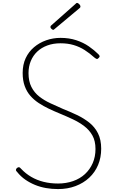

<svg xmlns="http://www.w3.org/2000/svg" viewBox="-20 -1274 804 1313"><path d="M377 19Q334 19 294.5 12Q255 5 219.5 -9.5Q184 -24 153 -45.5Q122 -67 98 -97Q89 -105 89 -112Q89 -119 96 -125Q103 -131 109.5 -130.5Q116 -130 125 -119Q155 -87 193.5 -64.5Q232 -42 278 -30.5Q324 -19 377 -19Q432 -19 479.5 -35.5Q527 -52 561 -83.5Q595 -115 614 -158.5Q633 -202 633 -255Q633 -310 612 -347.5Q591 -385 556 -411.5Q521 -438 478.5 -458Q436 -478 390 -497Q351 -513 314 -530.5Q277 -548 244.5 -569.5Q212 -591 187.5 -619Q163 -647 149 -685.5Q135 -724 135 -775Q135 -832 155.5 -876Q176 -920 212.5 -951Q249 -982 296 -998.5Q343 -1015 394 -1015Q453 -1015 501.5 -999Q550 -983 587.5 -957Q625 -931 653 -903Q661 -895 661.5 -889.5Q662 -884 654 -877Q647 -869 641 -871Q635 -873 625 -881Q593 -910 558.5 -932Q524 -954 483.5 -966Q443 -978 394 -978Q344 -978 303.5 -963Q263 -948 234.5 -921Q206 -894 190.5 -856.5Q175 -819 175 -774Q175 -718 195 -679Q215 -640 249 -613.5Q283 -587 325.5 -567.5Q368 -548 411 -529Q459 -510 505.5 -488Q552 -466 590 -436Q628 -406 650 -362.5Q672 -319 672 -257Q672 -197 651 -146.5Q630 -96 590.5 -59Q551 -22 496.5 -1.5Q442 19 377 19ZM344 -1070Q339 -1070 332 -1076.5Q325 -1083 325 -1088Q325 -1090 325.5 -1093Q326 -1096 329 -1099L495 -1246Q499 -1249 501 -1251.5Q503 -1254 507 -1254Q511 -1254 516.5 -1250Q522 -1246 526 -1240.5Q530 -1235 530 -1230Q530 -1227 529.5 -1225Q529 -1223 526 -1220L355 -1077Q351 -1074 349 -1072Q347 -1070 344 -1070Z"/></svg>

Font: Playwrite NG Modern Thin
Style: Regular
Weight: 250
Designer: Veronika Burian, José Scaglione
Foundry: TypeTogether
Version: Version 1.002